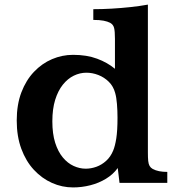

<svg xmlns="http://www.w3.org/2000/svg" viewBox="-20 -800 780 840"><path d="M627 -132.8Q627 -109.9 628.4 -95.9Q629.9 -82 634.5 -74Q639.2 -65.9 647.9 -61Q660.2 -54.2 676.3 -51Q692.4 -47.9 711.9 -47.9V0H502.9L495.1 -64.9Q475.1 -37.1 443.8 -18.1Q412.6 1 375.2 10.5Q337.9 20 299.8 20Q251.5 20 207.3 0.2Q163.1 -19.5 128.2 -57.1Q93.3 -94.7 73.2 -149.2Q53.2 -203.6 53.2 -272.9Q53.2 -342.3 73.5 -395.8Q93.8 -449.2 128.7 -485.8Q163.6 -522.5 207.8 -541.3Q252 -560.1 299.8 -560.1Q359.4 -560.1 404.8 -543.2Q450.2 -526.4 482.9 -499V-629.9Q482.9 -663.1 479.2 -677.7Q475.6 -692.4 461.9 -700.2Q450.7 -706.1 433.1 -709.5Q415.5 -712.9 388.2 -712.9V-759.8Q426.8 -759.8 468.5 -762.2Q510.3 -764.6 551 -769Q591.8 -773.4 627 -779.8ZM357.9 -481.9Q329.6 -481.9 303 -469Q276.4 -456.1 255.1 -429.7Q233.9 -403.3 221.4 -363.3Q209 -323.2 209 -269Q209 -214.8 221.4 -175.5Q233.9 -136.2 254.9 -111.1Q275.9 -85.9 302 -74Q328.1 -62 355 -62Q378.4 -62 401.6 -70.3Q424.8 -78.6 444.3 -96.2Q463.9 -113.8 475.1 -141.1Q483.4 -160.6 488.8 -194.8Q494.1 -229 494.1 -285.2Q494.1 -315.4 491.7 -345Q489.3 -374.5 483.9 -393.1Q476.1 -422.4 456.1 -442.1Q436 -461.9 410.2 -471.9Q384.3 -481.9 357.9 -481.9Z"/></svg>

Font: BIZ UDPMincho
Style: Bold
Weight: 700
Designer: TypeBank Co., Ltd.
Foundry: Morisawa Inc.
Version: Version 1.06